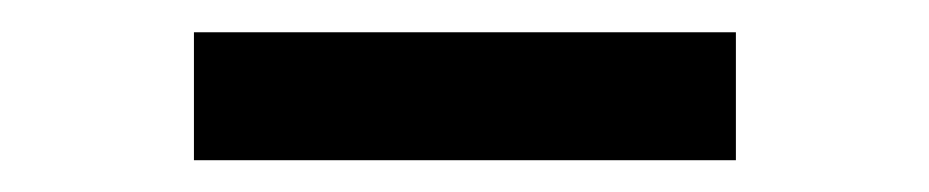

<svg xmlns="http://www.w3.org/2000/svg" viewBox="-20 -727 576 119"><path d="M436.1 -627.7H100.2V-707H436.1Z"/></svg>

Font: WEMIX Pretendard Variable
Style: Regular
Weight: 400
Designer: Base glyphs from Inter by Rasmus Andersson; Hangeul glyphs from Noto Sans CJK(Source Han Sans) by Jang Soo-young and Kan
Foundry: Kil Hyung-jin
Version: Version 1.000;Glyphs 3.2 (3208)